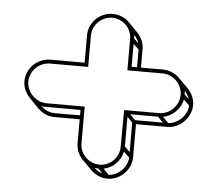

<svg xmlns="http://www.w3.org/2000/svg" viewBox="-48 -662 832 737"><g transform="rotate(5 368.0 -293.0)"><path d="M266 -519V-413H134C84 -413 42 -372 42 -322C42 -297 53 -275 70 -258L105 -222C122 -205 144 -195 169 -195H266V-103C266 -79 276 -56 292 -40L328 -4C345 13 367 23 392 23C441 23 483 -19 483 -68V-195H603C652 -195 695 -238 695 -287C695 -311 684 -334 668 -350L633 -385C616 -402 593 -413 568 -413H483V-484C483 -509 472 -531 456 -547L421 -583C405 -599 382 -609 357 -609C308 -609 266 -568 266 -519ZM432 -519V-398H568C609 -398 644 -363 644 -322C644 -281 609 -245 568 -245H433L432 -103C432 -62 398 -28 357 -28C316 -28 281 -62 281 -103V-245H134C93 -245 57 -281 57 -322C57 -363 92 -398 134 -398H281V-519C281 -560 316 -594 357 -594C398 -594 432 -560 432 -519ZM468 -481V-413H447V-501ZM465 -505 447 -522C447 -527 447 -531 446 -536C455 -527 461 -517 465 -505ZM680 -284C678 -246 644 -212 606 -210L584 -232C620 -239 651 -269 658 -305ZM676 -308 659 -325C659 -330 659 -335 658 -339C667 -330 672 -320 676 -308ZM585 -210H478L458 -231H565ZM468 -200V-86L448 -106V-220ZM468 -65C466 -27 433 6 395 8L374 -14C410 -21 439 -50 446 -86ZM371 5C359 1 348 -5 339 -14C344 -13 349 -13 354 -13ZM116 -232C122 -231 128 -231 134 -231H266V-210H169C149 -210 130 -218 116 -232Z"/></g></svg>

Font: Blanket
Style: Ugh
Weight: 900
Foundry: Cannot Into Space Fonts
Version: Version 0.9